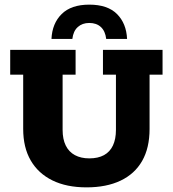

<svg xmlns="http://www.w3.org/2000/svg" viewBox="-20 -798 746 828"><path d="M353 10Q267 10 206 -20Q145 -50 112.5 -106Q80 -162 80 -242V-476H24V-583H306V-476H250V-238Q250 -198 263.5 -170.5Q277 -143 303 -129Q329 -115 365 -115Q403 -115 428.5 -129Q454 -143 467 -170.5Q480 -198 480 -238V-476H424V-583H681V-476H625V-242Q625 -160 593 -104Q561 -48 500 -19Q439 10 353 10ZM202 -630Q205 -697 246 -737.5Q287 -778 365 -778Q444 -778 484.5 -737.5Q525 -697 528 -630H438Q434 -664 415 -681.5Q396 -699 365 -699Q335 -699 315.5 -681.5Q296 -664 292 -630Z"/></svg>

Font: Rokkitt ExtraBold
Style: Regular
Weight: 800
Version: Version 3.103